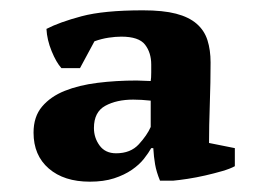

<svg xmlns="http://www.w3.org/2000/svg" viewBox="-20 -728 500 372"><path d="M205 -431Q233 -431 249 -448.5Q265 -466 272 -482V-533Q263 -534 254.5 -534.5Q246 -535 238 -535Q206 -535 184 -523Q162 -511 162 -480Q162 -461 173 -446Q184 -431 205 -431ZM99 -596Q89 -607 80 -629Q71 -651 70 -672Q95 -685 138 -696.5Q181 -708 257 -708Q296 -708 321 -701.5Q346 -695 361 -682Q376 -669 382 -650Q388 -631 388 -607Q388 -569 386.5 -526Q385 -483 385 -451L435 -441V-406Q426 -401 410.5 -396.5Q395 -392 377.5 -388Q360 -384 343.5 -381.5Q327 -379 316 -378H290Q283 -395 280.5 -409.5Q278 -424 277 -441H273Q268 -432 259 -420.5Q250 -409 235.5 -399Q221 -389 201 -382.5Q181 -376 154 -376Q104 -376 74.5 -401.5Q45 -427 45 -471Q45 -502 61.5 -521.5Q78 -541 105.5 -552Q133 -563 169 -567.5Q205 -572 245 -572Q252 -572 258.5 -571.5Q265 -571 272 -571Q273 -577 273 -587.5Q273 -598 273 -603Q273 -626 261 -641.5Q249 -657 215 -657Q204 -657 190.5 -655Q177 -653 163 -648L135 -596Z"/></svg>

Font: PTSerif
Style: Bold
Weight: 700
Designer: A.Korolkova, O.Umpeleva, V.Yefimov
Foundry: ParaType Ltd
Version: Version 1.000W OFL; ttfautohint (v1.2) -l 8 -r 50 -G 200 -x 